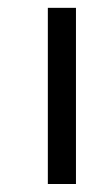

<svg xmlns="http://www.w3.org/2000/svg" viewBox="-20 -460 230 480"><path d="M169.9 0V-440.4H99.6V0Z"/></svg>

Font: My Font
Style: Regular
Weight: 400
Designer: Alfredo Marco Pradil
Version: Version 0.001